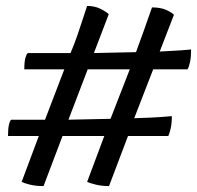

<svg xmlns="http://www.w3.org/2000/svg" viewBox="-20 -614 665 648"><path d="M127 14Q100 14 80.5 9Q61 4 53 0L111 -155H7Q7 -181 10.5 -194.5Q14 -208 18 -210H132L197 -380H62Q62 -406 66 -419.5Q70 -433 74 -435H218Q231 -465 241 -494.5Q251 -524 259.5 -550Q268 -576 274 -594Q299 -594 318.5 -584.5Q338 -575 347 -566L297 -435L439 -438Q451 -470 464.5 -508Q478 -546 493 -589Q522 -589 541 -580.5Q560 -572 567 -564L519 -440Q562 -442 589 -444Q616 -446 625 -447Q625 -423 621.5 -405.5Q618 -388 613 -380H497L433 -215Q495 -217 522.5 -219Q550 -221 560 -222Q560 -198 556 -180.5Q552 -163 548 -155H412L348 14Q323 14 303 9Q283 4 274 0L332 -155H191ZM211 -210 353 -213 418 -380H276Z"/></svg>

Font: Texturina 12pt ExtraBold
Style: Italic
Weight: 800
Italic angle: -11°
Designer: Guillermo Torres Carreño
Foundry: Omnibus-Type
Version: Version 1.002